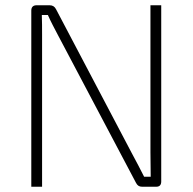

<svg xmlns="http://www.w3.org/2000/svg" viewBox="-20 -710 732 730"><path d="M593 -690H552V-132C552 -101 553 -70 553 -38H528C513 -67 498 -97 483 -124L193 -675C188 -685 180 -690 169 -690H119C106 -690 99 -683 99 -670V0H140V-578C140 -603 140 -628 139 -653H162C173 -628 187 -602 199 -579L497 -15C502 -5 509 0 520 0H574C587 0 593 -7 593 -20Z"/></svg>

Font: Exo 2 Extra Light
Style: Regular
Weight: 250
Designer: Natanael Gama
Version: Version 1.001;PS 001.001;hotconv 1.0.88;makeotf.lib2.5.64775